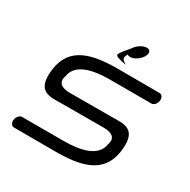

<svg xmlns="http://www.w3.org/2000/svg" viewBox="-169 -921 1067 1079"><g transform="rotate(30 364.5 -381.0)"><path d="M504.8 -326.9C343.3 -326.9 234.7 -326.2 234.7 -326.2C134.2 -326 164.8 -392 165.1 -393.9C177.2 -479.8 279.1 -503.6 390.6 -503.6C502.2 -503.6 660.6 -503.5 660.6 -503.5C675.6 -503.5 690.9 -519.7 693.8 -540.6C696.8 -561.5 686 -577.6 671 -577.6C671 -577.6 562.6 -578.4 401.1 -578.4C239.6 -578.4 104.6 -550 82.6 -393.9C60.3 -234.8 150.7 -251.4 224.2 -251.4C385.7 -251.4 493.8 -252.3 494.3 -252.1C594.8 -252.3 564.2 -186.4 563.9 -184.5C551.8 -98.6 449.9 -74.8 338.4 -74.8C226.8 -74.8 68.4 -74.8 68.4 -74.8C53.4 -74.8 38.1 -58.7 35.2 -37.8C32.2 -16.9 43 -0.7 58 -0.7C58 -0.7 166.4 0 327.9 0C489.4 0 624.4 -28.3 646.4 -184.5C668.7 -343.6 578.3 -326.9 504.8 -326.9ZM497.3 -716.2C512.5 -741.2 506.6 -762.5 481.6 -762.5C456.6 -762.5 423.7 -741.2 408.5 -716.2C391.1 -695.8 360.9 -662.5 357.3 -646.2C354.2 -635 394.2 -624.6 426.4 -620C406.4 -633.5 385.4 -639.5 407.5 -675.6C411.7 -672 417.7 -670 425.5 -670C450.5 -670 482.1 -691.2 497.3 -716.2Z"/></g></svg>

Font: Hi.
Style: Regular
Weight: 400
Designer: Mew Too, Robert Jablonski
Foundry: Cannot Into Space Fonts
Version: Version 1.996